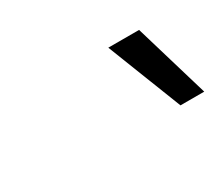

<svg xmlns="http://www.w3.org/2000/svg" viewBox="-44 -967 355 308"><g transform="rotate(-30 133.5 -813.0)"><path d="M169 -882H226L267 -744H223Z"/></g></svg>

Font: Mona Sans Light
Style: Italic
Weight: 300
Italic angle: -11.7°
Designer: Deni Anggara
Foundry: GitHub
Version: Version 2.000